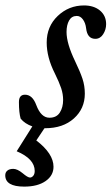

<svg xmlns="http://www.w3.org/2000/svg" viewBox="-84 -465 415 713"><path d="M83.5 11.2H81.1L50.8 56.6Q114.7 105.5 114.7 154.3Q114.7 187 85.2 207.5Q55.7 228 5.9 228Q-64.5 228 -64.5 186Q-64.5 174.8 -56.6 168.5Q-48.8 162.1 -34.7 162.1Q-19.5 162.1 0 178.2Q19 194.3 27.3 194.3Q34.2 194.3 39.6 187.7Q44.9 181.2 44.9 169.9Q44.9 125 -22 96.7L36.1 4.4Q8.3 -5.4 -7.3 -24.4Q-13.7 -46.4 -13.7 -85.9Q-13.7 -113.3 8.8 -113.3Q36.6 -113.3 50.8 -74.7Q68.4 -27.8 99.6 -27.8Q126 -27.8 138.2 -47.1Q150.4 -66.4 150.4 -93.8Q150.4 -115.7 143.1 -137.7Q135.7 -159.7 119.6 -192.4Q89.4 -252 89.4 -307.1Q89.4 -366.7 130.4 -405.8Q171.4 -444.8 228 -444.8Q264.6 -444.8 287.4 -425.8Q310.1 -406.7 310.1 -375.5Q310.1 -355 299.1 -337.9Q288.1 -320.8 270 -320.8Q240.2 -320.8 235.8 -359.9Q233.4 -379.9 223.9 -392.8Q214.4 -405.8 201.2 -405.8Q182.1 -405.8 172.6 -388.9Q163.1 -372.1 163.1 -346.2Q163.1 -303.7 194.8 -237.8Q213.4 -199.2 222.2 -172.9Q231 -146.5 231 -117.2Q231 -61.5 190.4 -25.1Q149.9 11.2 83.5 11.2Z"/></svg>

Font: Elstob Medium
Style: Italic
Weight: 500
Italic angle: -20°
Designer: Peter S. Baker
Version: Version 1.015